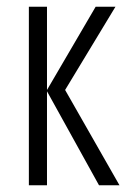

<svg xmlns="http://www.w3.org/2000/svg" viewBox="-20 -552 380 572"><path d="M265 -532 120 -284V-532H66V0H120V-280L275 0H336L174 -284L324 -532Z"/></svg>

Font: Noto Sans Display Condensed Light
Style: Regular
Weight: 300
Width: 3
Designer: Monotype Design Team
Foundry: Monotype Imaging Inc.
Version: Version 1.900